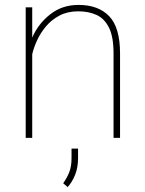

<svg xmlns="http://www.w3.org/2000/svg" viewBox="-20 -558 587 777"><path d="M296.4 -512.2Q253.4 -512.2 220.9 -495.1Q188.5 -478 166 -451.2Q143.6 -424.3 129.9 -394.3Q116.2 -364.3 110.4 -338.4V0H84V-528.3H110.4V-405.8Q134.3 -461.4 182.9 -499.8Q231.4 -538.1 297.9 -538.1Q377.9 -538.1 421.9 -492.4Q465.8 -446.8 465.8 -341.8V0H439.5V-341.8Q439.5 -409.2 421.1 -446Q402.8 -482.9 370.6 -497.6Q338.4 -512.2 296.4 -512.2ZM295.9 43.5V81.1Q295.9 119.6 284.2 148.9Q272.5 178.2 253.9 199.2L235.8 183.6Q252.9 159.2 261.2 136.5Q269.5 113.8 269.5 82V43.5Z"/></svg>

Font: Vazirmatn RD FD Thin
Style: Regular
Weight: 100
Designer: Saber Rastikerdar
Foundry: Saber Rastikerdar
Version: Version 33.003